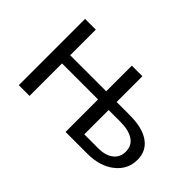

<svg xmlns="http://www.w3.org/2000/svg" viewBox="-71 -631 848 848"><g transform="rotate(45 352.5 -207.0)"><path d="M682 -138Q682 -77 633 -38.5Q584 0 505 0H370V-203H145V0H78V-414H145V-254H370V-414H436V-253H520Q597 -253 639.5 -223Q682 -193 682 -138ZM620 -127Q620 -164 591 -183.5Q562 -203 509 -203H436V-51H523Q569 -51 594.5 -71.5Q620 -92 620 -127Z"/></g></svg>

Font: Ysabeau
Style: Regular
Weight: 400
Designer: Christian Thalmann (Catharsis Fonts)
Version: Version 0.003